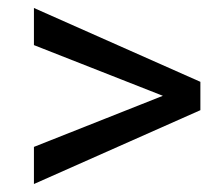

<svg xmlns="http://www.w3.org/2000/svg" viewBox="-20 -557 562 481"><path d="M388 -317 65 -189V-96L482 -281V-352L65 -537V-444Z"/></svg>

Font: Noto Sans KR Regular
Style: Regular
Weight: 400
Designer: Ryoko NISHIZUKA  (kana & ideographs); Paul D. Hunt (Latin, Greek & Cyrillic); Wenlong ZHANG  (bopomofo); Sandoll Communi
Foundry: Adobe Systems Incorporated
Version: Version 1.004;PS 1.004;hotconv 1.0.82;makeotf.lib2.5.63406